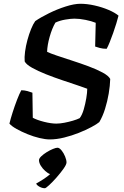

<svg xmlns="http://www.w3.org/2000/svg" viewBox="-20 -740 658 1019"><path d="M244 0Q221 0 189.5 -7.5Q158 -15 126 -28Q94 -41 68 -55.5Q42 -70 30 -84Q36 -109 47 -143.5Q58 -178 70.5 -210.5Q83 -243 93 -261Q110 -261 126 -256.5Q142 -252 152 -248L154 -115Q176 -103 213.5 -93.5Q251 -84 279 -84Q298 -84 321.5 -88.5Q345 -93 367 -99.5Q389 -106 403 -113Q416 -130 424.5 -159.5Q433 -189 438 -219Q443 -249 443 -269Q428 -275 392 -287Q356 -299 311.5 -314Q267 -329 224 -346Q181 -363 150 -380.5Q119 -398 111 -414Q109 -436 113 -466Q117 -496 125.5 -527.5Q134 -559 145 -586Q156 -613 167 -628Q196 -648 239.5 -669.5Q283 -691 328.5 -705.5Q374 -720 407 -720Q442 -720 482 -711Q522 -702 556 -687.5Q590 -673 609 -657Q605 -641 597.5 -616Q590 -591 580.5 -564.5Q571 -538 562 -515.5Q553 -493 546 -481Q526 -481 509.5 -485.5Q493 -490 485 -493L488 -619Q466 -628 434 -634.5Q402 -641 375 -641Q356 -641 326.5 -636Q297 -631 274 -620Q256 -589 243.5 -544.5Q231 -500 230 -465Q246 -457 281.5 -445Q317 -433 362 -418.5Q407 -404 450 -388Q493 -372 524.5 -355Q556 -338 565 -321Q564 -285 557 -243.5Q550 -202 537.5 -162Q525 -122 507 -92Q494 -81 465 -65.5Q436 -50 398.5 -35Q361 -20 320.5 -10Q280 0 244 0ZM218 259Q204 259 189.5 251Q175 243 172 234Q192 223 212 210Q232 197 246 184Q234 180 220 167.5Q206 155 196.5 139.5Q187 124 187 110Q187 101 199 89.5Q211 78 228 67.5Q245 57 261 50.5Q277 44 285 44Q295 44 306.5 58Q318 72 325.5 90.5Q333 109 333 122Q333 133 317.5 155Q302 177 280.5 201.5Q259 226 241 242.5Q223 259 218 259Z"/></svg>

Font: Texturina SemiBold
Style: Italic
Weight: 600
Italic angle: -11°
Designer: Guillermo Torres Carreño
Foundry: Omnibus-Type
Version: Version 1.002; ttfautohint (v1.8.3)